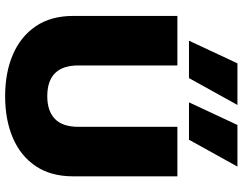

<svg xmlns="http://www.w3.org/2000/svg" viewBox="-116 -796 922 729"><g transform="rotate(90 344.5 -431.0)"><path d="M134 -688 220 -872H378L276 -688ZM368 -688 454 -872H612L510 -688ZM345 10Q255 10 186.5 -19.5Q118 -49 79 -106.5Q40 -164 40 -248V-644H228V-268Q228 -150 345 -150Q401 -150 431 -179Q461 -208 461 -268V-644H649V-248Q649 -164 610.5 -106.5Q572 -49 503.5 -19.5Q435 10 345 10Z"/></g></svg>

Font: Kanit
Style: Bold
Weight: 700
Designer: Katatrad Team
Foundry: CadsonDemak
Version: Version 2.000; ttfautohint (v1.8.3)